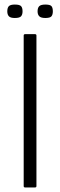

<svg xmlns="http://www.w3.org/2000/svg" viewBox="-20 -823 265 843"><path d="M140 -6Q140 0 134 0H90Q84 0 84 -6V-667Q84 -673 90 -673H134Q140 -673 140 -667ZM79 -773Q79 -759 72.5 -751.5Q66 -744 45 -744Q26 -744 19 -751.5Q12 -759 12 -773Q12 -789 19 -796Q26 -803 45 -803Q66 -803 72.5 -796Q79 -789 79 -773ZM212 -773Q212 -759 206 -751.5Q200 -744 179 -744Q160 -744 152.5 -751.5Q145 -759 145 -773Q145 -789 152.5 -796Q160 -803 179 -803Q200 -803 206 -796Q212 -789 212 -773Z"/></svg>

Font: Glory Thin Light
Style: Regular
Weight: 300
Version: Version 1.011